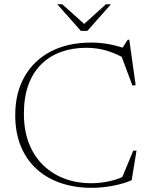

<svg xmlns="http://www.w3.org/2000/svg" viewBox="-20 -890 719 920"><path d="M416.5 -12Q460 -12 506.8 -22.2Q553.5 -32.5 590.5 -54L556.5 -19L618.5 -168H634L611 -26.5Q573.5 -10 521.8 0Q470 10 418 10Q339.5 10 272.5 -12.5Q205.5 -35 156.5 -79Q107.5 -123 80.2 -188.2Q53 -253.5 53 -338.5Q53 -445 97.8 -523.2Q142.5 -601.5 224.2 -643.8Q306 -686 417 -686Q462.5 -686 505 -677.8Q547.5 -669.5 593 -653L564.5 -657L592 -699.5H599.5L630 -482L614.5 -480L553 -645L594.5 -601Q537.5 -633.5 491.5 -647.2Q445.5 -661 393.5 -661Q327 -661 272 -641Q217 -621 177.2 -581.5Q137.5 -542 116 -483Q94.5 -424 94.5 -346Q94.5 -264 119.2 -201.8Q144 -139.5 188.2 -97.2Q232.5 -55 290.8 -33.5Q349 -12 416.5 -12ZM392 -767.5H374.5L487.5 -869.5H511.5L398.5 -742H367.5L254.5 -869.5H278.5Z"/></svg>

Font: Newsreader 16pt 16pt ExtraLight
Style: Regular
Weight: 250
Version: Version 1.003